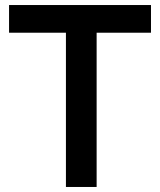

<svg xmlns="http://www.w3.org/2000/svg" viewBox="-20 -743 637 763"><path d="M16 -613H242V0H364V-613H580V-723H16Z"/></svg>

Font: United Sans SemiBold
Style: Regular
Weight: 600
Designer: Pablo Impallari, Rodrigo Fuenzalida (Modified by Dan O. Williams)
Version: Version 1.000;PS 001.000;hotconv 1.0.88;makeotf.lib2.5.64775